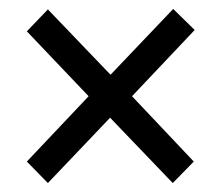

<svg xmlns="http://www.w3.org/2000/svg" viewBox="-20 -568 495 429"><path d="M367 -548 415 -501 275 -353 413 -207 366 -159 226 -305 87 -159 40 -207 178 -353 40 -498 87 -547 227 -401Z"/></svg>

Font: Avrile Sans Condensed
Style: Regular
Weight: 400
Width: 3
Designer: Monotype Design Team
Foundry: Monotype Imaging Inc.
Version: Version 2.001;September 10, 2019;FontCreator 11.5.0.2425 64-